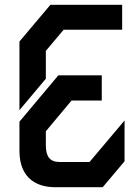

<svg xmlns="http://www.w3.org/2000/svg" viewBox="-20 -780 581 800"><path d="M245 -656H489V-760H190L61 -607V-321L171 -452V-568ZM229 -105C188 -105 171 -127 171 -175V-233L278 -361H404V-466H223L61 -273V-152C61 -28 144 0 209 0H408L499 -108V-278L353 -105Z"/></svg>

Font: Tekex
Style: Regular
Weight: 400
Designer: NC Empire
Foundry: NC Empire
Version: Version 1.001;hotconv 1.0.109;makeotfexe 2.5.65596